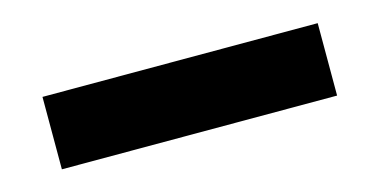

<svg xmlns="http://www.w3.org/2000/svg" viewBox="-31 -90 580 294"><g transform="rotate(-15 259.5 57.5)"><path d="M41.5 114.8V0H477.8V114.8Z"/></g></svg>

Font: Encode Sans SC Condensed Thin
Style: Regular
Weight: 100
Width: 3
Designer: Multiple Designers
Foundry: Impallari Type
Version: Version 3.002